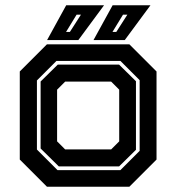

<svg xmlns="http://www.w3.org/2000/svg" viewBox="-20 -708 668 728"><path d="M158 0 55 -103V-437L158 -540H470.5L573.5 -437V-103L470.5 0ZM198 -63H436.5L509.5 -136V-404L436.5 -477H194L120 -403V-141ZM203 -77 134 -145V-399L199 -463H431.5L495.5 -400V-140L431.5 -77ZM227 -141.5H401.5L432 -172V-368L401.5 -398.5H227L196.5 -368V-172ZM334.5 -556 407 -688H550.5L453 -556ZM230.5 -587H245L287 -652.5H270.5ZM158.5 -556 231 -688H374.5L277 -556ZM406.5 -587H421L463 -652.5H446.5Z"/></svg>

Font: Tourney Thin
Style: Bold
Weight: 700
Version: Version 1.015